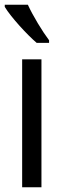

<svg xmlns="http://www.w3.org/2000/svg" viewBox="-28 -786 259 806"><path d="M89 -766H-8V-757C18 -714 86 -640 126 -606H178V-617C150 -654 110 -720 89 -766ZM146 0V-537H65V0Z"/></svg>

Font: Noto Sans Arabic UI XCn
Style: Regular
Weight: 400
Width: 2
Designer: Monotype Design Team, Nadine Chahine and Nizar Qandah
Foundry: Monotype Imaging Inc.
Version: Version 2.010